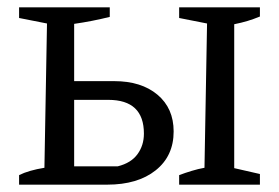

<svg xmlns="http://www.w3.org/2000/svg" viewBox="-20 -503 761 523"><path d="M468 0V-26Q484 -32 502 -37.5Q520 -43 537 -46L544 -439L468 -454V-483H688V-458Q671 -451 654.5 -446Q638 -441 618 -437V-45L688 -29V0ZM32 0V-26Q58 -39 101 -46L108 -439L32 -454V-483H279V-457Q231 -445 182 -438V-282H291Q365 -282 409 -245Q453 -208 453 -145Q453 -78 404 -39Q355 0 272 0ZM182 -50H301Q337 -59 354.5 -83Q372 -107 372 -139Q372 -231 275 -231H182Z"/></svg>

Font: Piazzolla
Style: Regular
Weight: 400
Designer: Juan Pablo del Peral
Foundry: Huerta Tipografica
Version: Version 1.330